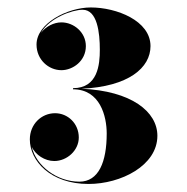

<svg xmlns="http://www.w3.org/2000/svg" viewBox="-20 -932 489 502"><path d="M391.5 -577C391.5 -640 323.5 -694.5 193 -700C316.5 -705.5 373.5 -755 373.5 -811.5C373.5 -878 284.5 -912.5 217.5 -912.5C156.5 -912.5 75.5 -871 75.5 -815.5C75.5 -776 107 -748.5 140.5 -748.5C170.5 -748.5 204.5 -772.5 204.5 -811.5C204.5 -847.5 173 -873.5 140.5 -873.5C120.5 -873.5 99.5 -862.5 87 -846C109 -885 169 -906.5 196 -906.5C234.5 -906.5 241 -846.5 241 -802C241 -763.5 236 -701.5 171 -701.5V-698.5C242 -698.5 259 -627.5 259 -583C259 -508.5 238 -457 187.5 -457C128.5 -457 74.5 -498.5 63 -548C73 -527 97 -511 122 -511C155 -511 186 -538.5 186 -572.5C186 -609 157.5 -636 124 -636C88 -636 58 -607 58 -567.5C58 -512 111.5 -451 211.5 -451C296 -451 391.5 -499 391.5 -577Z"/></svg>

Font: Bodoni* 36pt Fatface
Style: Regular
Weight: 900
Version: Version 2.3